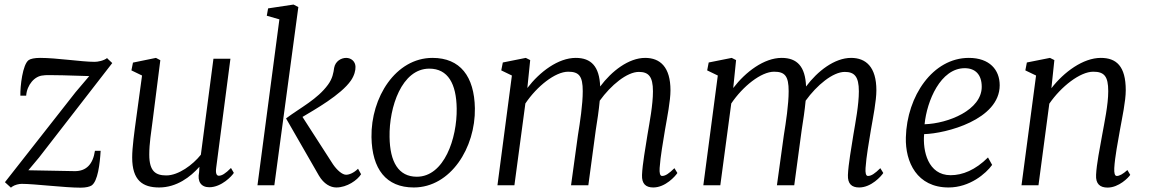

<svg xmlns="http://www.w3.org/2000/svg" viewBox="-20 -826 5130 856"><path d="M2 -13.7 28.8 10.7 32.7 7.3 33.2 6.8C46.4 -2.4 64.9 -6.3 76.7 -6.3C134.8 -6.3 267.6 10.7 339.4 10.7C363.3 10.7 379.9 6.3 388.2 1C416 -17.6 425.3 -95.2 428.7 -153.8H403.3C394.5 -93.8 364.7 -63 314 -63C299.8 -63 158.7 -65.9 106.4 -66.9L153.8 -123.5L480.5 -544.9L458 -565.9L458.5 -567.9C442.4 -554.7 415 -550.3 401.9 -550.3C344.2 -550.3 232.9 -567.9 158.7 -567.9C134.3 -567.9 116.2 -564 107.9 -558.1C80.6 -538.6 69.8 -440.9 70.8 -399.4H96.7C100.1 -447.3 134.3 -487.8 172.9 -489.7C178.7 -493.7 330.6 -488.3 377.9 -486.8L316.9 -415Z M569.3 -124C569.3 -21.5 616.2 9.8 689.5 9.8C767.6 9.8 829.1 -37.1 869.1 -82.5C868.7 -71.3 868.2 -61.5 867.7 -58.1C858.9 -16.6 876.5 8.8 913.1 8.8C967.8 8.8 1014.6 -42 1022.5 -55.2L1009.8 -77.1C984.9 -51.8 968.8 -42.5 955.6 -42.5C945.8 -42.5 940.4 -52.7 943.8 -77.6L1007.3 -564H931.6L875.5 -136.2C839.4 -90.8 775.4 -43.9 721.7 -43.9C675.8 -43.9 645.5 -60.1 645.5 -136.2C645.5 -188 653.8 -233.9 661.1 -292.5L694.8 -557.6L675.3 -567.9L572.8 -546.9L565.9 -512.2L613.3 -489.3L586.9 -295.9C579.1 -238.3 569.3 -168.9 569.3 -124Z M1127.9 0H1203.1L1310.1 -794.4L1288.6 -805.7L1175.3 -788.6L1169.4 -755.9L1225.6 -739.7ZM1401.9 -43C1423.8 -5.9 1453.1 9.8 1479.5 9.8C1526.9 9.8 1573.7 -22.9 1589.8 -49.3L1576.2 -73.7C1556.6 -54.2 1536.1 -46.9 1522.9 -46.9C1505.9 -46.9 1482.4 -67.4 1464.4 -93.8L1328.6 -304.7C1382.3 -336.9 1500 -402.8 1544.4 -466.8C1560.1 -489.7 1565.4 -512.2 1564.9 -528.3C1564.5 -552.2 1545.4 -567.9 1523.4 -567.9C1501 -567.9 1475.1 -553.2 1469.7 -523.4C1466.8 -502.4 1462.9 -476.1 1441.9 -447.8C1395 -383.8 1321.3 -347.2 1255.4 -298.3H1256.3L1255.4 -297.9Z M1636.2 -214.4C1638.7 -72.3 1701.2 9.8 1824.7 9.8C1988.8 9.8 2100.1 -167 2097.2 -343.3C2094.7 -485.4 2031.7 -567.9 1908.2 -567.9C1744.1 -567.9 1633.3 -391.6 1636.2 -214.4ZM1838.4 -38.1C1756.8 -38.1 1718.3 -103.5 1716.8 -215.3C1714.4 -348.1 1771 -520 1894 -520C1977.5 -520 2014.6 -452.1 2016.1 -342.3C2018.1 -209.5 1960.4 -38.1 1838.4 -38.1Z M2197.8 0H2273.4L2322.3 -364.7C2373.5 -440.9 2455.1 -506.3 2513.2 -506.3C2561.5 -506.3 2578.1 -486.8 2578.1 -419.4C2578.1 -360.4 2565.9 -280.3 2556.6 -223.1L2525.9 0H2603L2636.2 -246.6C2642.6 -285.6 2649.9 -334.5 2653.8 -377C2703.6 -446.3 2775.4 -505.4 2828.1 -505.4C2870.6 -505.4 2891.1 -485.8 2891.1 -418.9C2891.1 -357.9 2876 -281.2 2866.7 -225.6C2857.9 -168.5 2844.2 -94.2 2842.3 -45.9C2840.8 -6.3 2859.4 9.8 2892.6 9.8C2946.8 9.8 2991.2 -41 3000 -54.7L2986.8 -76.2C2962.4 -52.2 2946.8 -41.5 2931.6 -41.5C2922.4 -41.5 2919.4 -55.2 2920.9 -77.1C2924.3 -128.4 2936.5 -195.8 2944.8 -247.1C2954.6 -303.7 2969.2 -376.5 2969.2 -423.3C2969.2 -527.3 2922.9 -567.9 2856.4 -567.9C2783.2 -567.9 2707 -509.3 2655.8 -440.4C2652.3 -529.8 2615.7 -567.9 2546.9 -567.9C2468.8 -567.9 2386.2 -505.9 2331.1 -433.6L2343.8 -558.1L2324.2 -567.9L2221.7 -547.4L2214.8 -512.2L2262.2 -489.3Z M3115.7 0H3191.4L3240.2 -364.7C3291.5 -440.9 3373 -506.3 3431.2 -506.3C3479.5 -506.3 3496.1 -486.8 3496.1 -419.4C3496.1 -360.4 3483.9 -280.3 3474.6 -223.1L3443.8 0H3521L3554.2 -246.6C3560.5 -285.6 3567.9 -334.5 3571.8 -377C3621.6 -446.3 3693.4 -505.4 3746.1 -505.4C3788.6 -505.4 3809.1 -485.8 3809.1 -418.9C3809.1 -357.9 3793.9 -281.2 3784.7 -225.6C3775.9 -168.5 3762.2 -94.2 3760.3 -45.9C3758.8 -6.3 3777.3 9.8 3810.5 9.8C3864.7 9.8 3909.2 -41 3918 -54.7L3904.8 -76.2C3880.4 -52.2 3864.7 -41.5 3849.6 -41.5C3840.3 -41.5 3837.4 -55.2 3838.9 -77.1C3842.3 -128.4 3854.5 -195.8 3862.8 -247.1C3872.6 -303.7 3887.2 -376.5 3887.2 -423.3C3887.2 -527.3 3840.8 -567.9 3774.4 -567.9C3701.2 -567.9 3625 -509.3 3573.7 -440.4C3570.3 -529.8 3533.7 -567.9 3464.8 -567.9C3386.7 -567.9 3304.2 -505.9 3249 -433.6L3261.7 -558.1L3242.2 -567.9L3139.6 -547.4L3132.8 -512.2L3180.2 -489.3Z M4018.6 -213.4C4015.6 -103 4068.4 9.8 4209 9.8C4303.7 9.8 4375.5 -52.2 4403.3 -90.8L4384.8 -124C4328.6 -67.9 4271 -44.9 4218.3 -44.9C4117.2 -44.9 4093.3 -153.3 4100.1 -228C4197.3 -230.5 4437 -292.5 4437 -445.8C4437 -514.6 4392.1 -567.9 4299.3 -567.9C4139.2 -567.9 4023.4 -398.4 4018.6 -213.4ZM4102.1 -272C4112.3 -376 4173.3 -522 4281.2 -522C4327.6 -522 4356.9 -494.1 4356.9 -439C4356.9 -335.4 4207.5 -275.4 4102.1 -272Z M4534.2 0H4609.9L4658.2 -363.8C4710.9 -440.4 4795.4 -506.3 4854 -506.3C4902.8 -506.3 4920.9 -486.3 4920.9 -419.4C4920.9 -358.4 4903.8 -280.3 4893.6 -223.1C4883.8 -168.5 4868.7 -92.8 4866.7 -46.9C4864.3 -5.4 4884.8 10.3 4918 10.3C4968.3 10.3 5011.7 -34.7 5019 -46.4L5006.3 -67.9C4986.3 -49.8 4970.7 -41.5 4959 -41.5C4949.7 -41.5 4946.8 -54.7 4947.8 -76.7C4950.7 -127 4964.4 -196.8 4973.1 -246.6C4982.9 -301.3 4999 -375 4999 -423.8C4999 -531.7 4956.5 -567.9 4887.7 -567.9C4809.1 -567.9 4723.1 -504.9 4667.5 -432.6L4680.7 -558.1L4661.1 -567.9L4558.1 -547.4L4551.3 -512.2L4599.1 -489.3Z"/></svg>

Font: Merriweather
Style: Light Italic
Weight: 300
Italic angle: -7.5°
Designer: Eben Sorkin
Foundry: Eben Sorkin
Version: Version 1.001